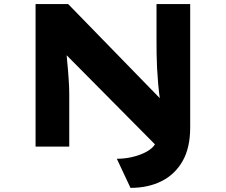

<svg xmlns="http://www.w3.org/2000/svg" viewBox="-20 -720 1109 943"><path d="M620.9 202.7 553.8 59.8Q590.2 59.8 624.9 52.2Q659.6 44.6 687.9 31.2Q716.3 17.9 732.8 -0.1Q749.3 -18.2 749.3 -39.4V-56.5L753.7 1.7L300.5 -455.5L305.8 -465Q307.7 -443.4 309.8 -421Q311.9 -398.5 313.9 -376.1Q315.8 -353.6 317.2 -332.1Q318.7 -310.7 319.4 -292.1Q320.1 -273.6 320.1 -258.3V0H154.7V-700H314.8L773.8 -228.6L767 -221.3Q760.4 -267.5 756.9 -307.4Q753.4 -347.4 751.5 -384.4Q749.6 -421.4 749.1 -456.4Q748.7 -491.5 748.7 -527.4V-700H914.1V-93.8Q914.1 5.6 876.9 71Q839.6 136.5 773.8 169.6Q707.9 202.7 620.9 202.7Z"/></svg>

Font: Lexend Tera
Style: Regular
Weight: 400
Designer: Bonnie Shaver-Troup, Thomas Jockin
Foundry: Lexend
Version: Version 1.007